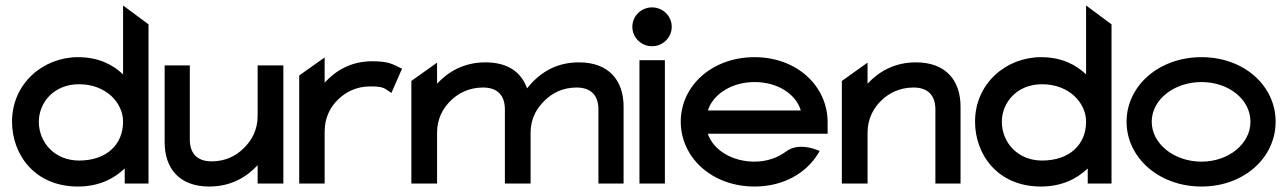

<svg xmlns="http://www.w3.org/2000/svg" viewBox="-20 -671 4708 702"><path d="M24 -226C24 -108 105 11 265 11C341 11 396 -17 436 -55V0H523V-582L430 -651V-399C392 -435 340 -462 265 -462C139 -462 24 -367 24 -226ZM122 -226C122 -295 176 -363 269 -363C368 -363 430 -295 430 -226C430 -143 370 -84 269 -84C180 -84 122 -150 122 -226Z M582 -151C582 -56 635 11 745 11C824 11 881 -23 922 -67V0H1016V-432H922V-246C922 -195 899 -155 869 -127C843 -102 805 -81 754 -81C699 -81 674 -112 674 -161V-432H582Z M1074 0H1167V-190C1167 -241 1188 -281 1218 -309C1244 -334 1283 -355 1333 -355C1377 -355 1384 -350 1401 -338L1411 -331L1450 -420L1441 -424C1414 -437 1400 -447 1341 -447C1263 -447 1208 -413 1167 -369V-461L1074 -395Z M1484 0H1578V-186C1578 -237 1600 -277 1630 -305C1656 -330 1695 -351 1746 -351C1801 -351 1826 -320 1826 -271V0H1920V-186C1920 -212 1926 -236 1936 -256C1945 -275 1959 -291 1973 -305C1999 -330 2037 -351 2088 -351C2143 -351 2168 -320 2168 -271V0H2260V-281C2260 -376 2207 -443 2097 -443C2006 -443 1948 -399 1907 -348C1886 -407 1837 -443 1755 -443C1676 -443 1619 -409 1578 -365V-442L1484 -375Z M2292 -573C2292 -533 2325 -502 2364 -502C2403 -502 2436 -533 2436 -573C2436 -613 2403 -644 2364 -644C2325 -644 2292 -613 2292 -573ZM2318 0H2411V-451H2318Z M2469 -226C2469 -95 2583 11 2739 11C2843 11 2927 -37 2971 -109L2977 -119L2967 -123C2966 -123 2900 -152 2854 -117C2823 -94 2783 -80 2739 -80C2657 -80 2588 -122 2568 -182H3006V-224C3006 -356 2894 -462 2739 -462C2583 -462 2469 -357 2469 -226ZM2568 -267C2587 -327 2656 -371 2739 -371C2822 -371 2890 -328 2908 -267Z M3058 0H3152V-186C3152 -237 3174 -277 3204 -305C3230 -330 3269 -351 3320 -351C3375 -351 3400 -320 3400 -271V0H3492V-281C3492 -376 3439 -443 3329 -443C3250 -443 3193 -409 3152 -365V-442L3058 -375Z M3545 -226C3545 -108 3626 11 3786 11C3862 11 3917 -17 3957 -55V0H4044V-582L3951 -651V-399C3913 -435 3861 -462 3786 -462C3660 -462 3545 -367 3545 -226ZM3643 -226C3643 -295 3697 -363 3790 -363C3889 -363 3951 -295 3951 -226C3951 -143 3891 -84 3790 -84C3701 -84 3643 -150 3643 -226Z M4099 -226C4099 -95 4217 11 4373 11C4529 11 4644 -95 4644 -226C4644 -357 4529 -462 4373 -462C4217 -462 4099 -357 4099 -226ZM4191 -226C4191 -307 4273 -371 4373 -371C4473 -371 4552 -307 4552 -226C4552 -145 4472 -80 4373 -80C4273 -80 4191 -145 4191 -226Z"/></svg>

Font: Charger Pro
Style: ExBdExt
Weight: 400
Designer: Jasper
Foundry: Cannot Into Space Fonts
Version: Version 1.09